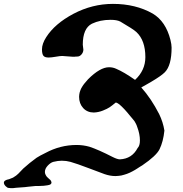

<svg xmlns="http://www.w3.org/2000/svg" viewBox="-20 -678 943 988"><path d="M387 -180Q387 -186 388 -192Q389 -198 390 -202.5Q391 -207 393.5 -213Q396 -219 397.5 -222.5Q399 -226 403 -232Q407 -238 408.5 -240.5Q410 -243 415 -249Q420 -255 421 -256Q422 -257 428 -264L433 -270Q495 -332 541 -332Q561 -332 578 -324Q618 -307 675 -267Q728 -316 728 -384Q728 -470 682 -513Q666 -528 599 -567Q582 -576 549 -576Q495 -576 453 -556Q406 -532 406 -448Q406 -443 407.5 -435Q409 -427 409 -423Q409 -409 399.5 -398Q390 -387 378 -387Q367 -387 364 -386H355Q345 -386 327 -388Q309 -390 300 -390Q289 -390 266.5 -386Q244 -382 230 -382Q210 -382 203 -391.5Q196 -401 196 -424Q196 -453 218 -487Q262 -556 358 -607Q455 -658 561 -658Q678 -658 766 -608Q833 -568 857 -473Q863 -449 863 -433Q863 -341 828 -306Q809 -287 758 -257Q752 -253 734.5 -243.5Q717 -234 707 -228Q758 -171 799 -91Q819 -50 826 -6Q820 51 801 90Q784 124 712 173Q710 174 699.5 180.5Q689 187 686.5 189Q684 191 674.5 196.5Q665 202 661 204Q657 206 648 210.5Q639 215 633.5 216.5Q628 218 619.5 221Q611 224 604.5 225Q598 226 590 227Q582 228 574 228Q547 228 518 218Q501 212 438 188Q375 164 343 155Q321 149 298 149Q278 149 254 155Q240 159 225.5 174.5Q211 190 211 207Q211 214 214.5 221Q218 228 221.5 232Q225 236 231.5 241.5Q238 247 240 249Q245 257 245 261Q245 267 240 270.5Q235 274 224 275.5Q213 277 205 278Q197 279 182 279Q167 279 164 279Q158 279 144 281Q130 283 124 283Q112 285 86.5 286.5Q61 288 48 290H34Q27 290 24 289Q18 289 9 280Q0 271 0 262Q0 249 27 244L47 236Q56 231 63 225.5Q70 220 74.5 215.5Q79 211 86.5 203Q94 195 100 189Q132 160 168 134Q185 123 214 109Q290 68 374 68Q408 68 440 77Q486 92 560 130Q584 142 597 142Q659 139 688 84Q700 72 700 45Q700 12 686 -25Q683 -35 678.5 -43Q674 -51 672 -54.5Q670 -58 661.5 -67.5Q653 -77 650 -81Q619 -120 594 -141Q581 -151 575 -150Q556 -134 544 -126Q532 -118 509.5 -109Q487 -100 463 -99Q429 -99 408 -122Q387 -145 387 -180Z"/></svg>

Font: Fedorovsk Unicode
Style: Medium
Weight: 500
Designer: Aleksandr Andreev and Nikita Simmons
Version: Version 3.2